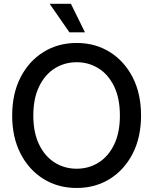

<svg xmlns="http://www.w3.org/2000/svg" viewBox="-20 -961 792 993"><path d="M376.5 11.2Q280.3 11.2 204.8 -35.6Q129.4 -82.5 86.2 -166.7Q43 -251 43 -363.3Q43 -476.6 86.2 -560.8Q129.4 -645 204.8 -691.9Q280.3 -738.8 376.5 -738.8Q472.7 -738.8 547.9 -691.9Q623 -645 666.3 -560.8Q709.5 -476.6 709.5 -363.3Q709.5 -251 666.3 -166.7Q623 -82.5 547.9 -35.6Q472.7 11.2 376.5 11.2ZM376.5 -88.4Q439 -88.4 489.7 -120.1Q540.5 -151.9 570.3 -213.4Q600.1 -274.9 600.1 -363.3Q600.1 -452.1 570.3 -513.9Q540.5 -575.7 489.7 -607.4Q439 -639.2 376.5 -639.2Q314 -639.2 263.2 -607.4Q212.4 -575.7 182.4 -513.9Q152.3 -452.1 152.3 -363.3Q152.3 -274.9 182.4 -213.4Q212.4 -151.9 263.2 -120.1Q314 -88.4 376.5 -88.4ZM338.9 -793.9 236.8 -941.4H346.7L419.4 -793.9Z"/></svg>

Font: Inter 28pt Medium
Style: Regular
Weight: 500
Designer: Rasmus Andersson
Foundry: rsms
Version: Version 4.001;git-66647c0bb